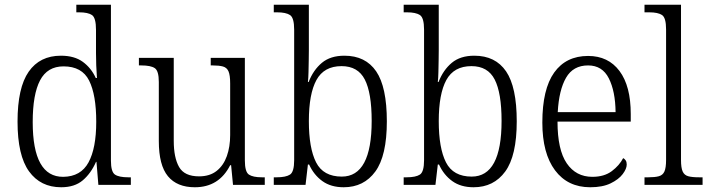

<svg xmlns="http://www.w3.org/2000/svg" viewBox="-20 -780 2994 810"><path d="M238 10Q151 10 102.5 -57Q54 -124 54 -267Q54 -410 101 -477.5Q148 -545 237 -545Q294 -545 329.5 -519Q365 -493 384 -451H389Q387 -476 386 -504Q385 -532 385 -556V-654Q385 -705 368 -716.5Q351 -728 314 -728H302V-760H448V-102Q448 -55 465 -43.5Q482 -32 521 -32H532V0H395L387 -97H385Q364 -49 329.5 -19.5Q295 10 238 10ZM247 -34Q321 -35 353.5 -95Q386 -155 386 -266Q386 -380 356 -440Q326 -500 248 -500Q180 -500 149 -441Q118 -382 118 -265Q118 -33 247 -34Z M802 10Q727 10 688.5 -36.5Q650 -83 650 -185V-434Q650 -481 633 -492.5Q616 -504 576 -504H566V-536H713V-186Q713 -115 735.5 -75.5Q758 -36 820 -36Q865 -36 894 -59Q923 -82 937 -121.5Q951 -161 951 -210V-428Q951 -463 944 -479Q937 -495 920.5 -499.5Q904 -504 877 -504H869V-536H1013V-103Q1013 -55 1030 -43.5Q1047 -32 1085 -32H1097V0H963L955 -83H951Q904 10 802 10Z M1430 10Q1376 10 1340 -16Q1304 -42 1284 -86H1279L1269 0H1135V-32H1147Q1186 -32 1203.5 -43.5Q1221 -55 1221 -104V-655Q1221 -705 1203.5 -716.5Q1186 -728 1149 -728H1135V-760H1283V-569Q1283 -551 1282.5 -525.5Q1282 -500 1281.5 -475.5Q1281 -451 1279 -434H1282Q1302 -485 1338 -515Q1374 -545 1433 -545Q1522 -545 1567 -479Q1612 -413 1612 -268Q1612 -123 1563.5 -56.5Q1515 10 1430 10ZM1422 -35Q1548 -35 1548 -270Q1548 -388 1519 -444.5Q1490 -501 1421 -501Q1347 -501 1315 -442.5Q1283 -384 1283 -269Q1283 -155 1313.5 -95Q1344 -35 1422 -35Z M1978 10Q1924 10 1888 -16Q1852 -42 1832 -86H1827L1817 0H1683V-32H1695Q1734 -32 1751.5 -43.5Q1769 -55 1769 -104V-655Q1769 -705 1751.5 -716.5Q1734 -728 1697 -728H1683V-760H1831V-569Q1831 -551 1830.5 -525.5Q1830 -500 1829.5 -475.5Q1829 -451 1827 -434H1830Q1850 -485 1886 -515Q1922 -545 1981 -545Q2070 -545 2115 -479Q2160 -413 2160 -268Q2160 -123 2111.5 -56.5Q2063 10 1978 10ZM1970 -35Q2096 -35 2096 -270Q2096 -388 2067 -444.5Q2038 -501 1969 -501Q1895 -501 1863 -442.5Q1831 -384 1831 -269Q1831 -155 1861.5 -95Q1892 -35 1970 -35Z M2470 10Q2375 10 2321.5 -61.5Q2268 -133 2268 -263Q2268 -404 2318 -474Q2368 -544 2461 -544Q2546 -544 2593.5 -480.5Q2641 -417 2641 -299V-267H2332Q2332 -148 2371 -91Q2410 -34 2479 -34Q2529 -34 2561 -58Q2593 -82 2609 -113Q2615 -110 2619.5 -103.5Q2624 -97 2624 -86Q2624 -68 2607 -45.5Q2590 -23 2556 -6.5Q2522 10 2470 10ZM2577 -307Q2576 -395 2548.5 -449.5Q2521 -504 2461 -504Q2398 -504 2368 -452Q2338 -400 2333 -307Z M2699 0V-32H2715Q2743 -32 2759.5 -36.5Q2776 -41 2783 -56.5Q2790 -72 2790 -105V-656Q2790 -705 2773 -716.5Q2756 -728 2719 -728H2699V-760H2853V-105Q2853 -72 2860 -56.5Q2867 -41 2883.5 -36.5Q2900 -32 2929 -32H2944V0Z"/></svg>

Font: Noto Serif Armenian SemiCondensed Light
Style: Regular
Weight: 300
Width: 4
Designer: Monotype Design Team
Foundry: Monotype Imaging Inc.
Version: Version 2.008; ttfautohint (v1.8.4.7-5d5b)